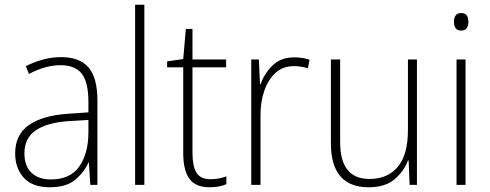

<svg xmlns="http://www.w3.org/2000/svg" viewBox="-20 -780 2067 810"><path d="M238 -539Q316 -539 353.5 -495.5Q391 -452 391 -355V0H361L355 -94H353Q334 -52 296.5 -21Q259 10 190 10Q117 10 80.5 -30Q44 -70 44 -133Q44 -212 102 -252.5Q160 -293 267 -300L353 -306V-349Q353 -434 324.5 -469.5Q296 -505 236 -505Q204 -505 171 -496Q138 -487 102 -468L89 -501Q123 -518 160.5 -528.5Q198 -539 238 -539ZM270 -269Q180 -263 131.5 -230.5Q83 -198 83 -133Q83 -80 112.5 -51.5Q142 -23 195 -23Q275 -23 313.5 -76.5Q352 -130 353 -219V-274Z M589 0H550V-760H589Z M869 -24Q888 -24 905 -27.5Q922 -31 935 -36V-3Q921 3 904 6.5Q887 10 864 10Q804 10 778.5 -26.5Q753 -63 753 -133V-496H685V-521L753 -531L764 -658H792V-529H934V-496H792V-135Q792 -80 808.5 -52Q825 -24 869 -24Z M1221 -538Q1257 -538 1286 -528L1279 -492Q1265 -496 1250.5 -498.5Q1236 -501 1220 -501Q1173 -501 1142 -472.5Q1111 -444 1094.5 -395.5Q1078 -347 1079 -288V0H1040V-529H1072L1077 -424H1079Q1094 -468 1129 -503Q1164 -538 1221 -538Z M1739 -529V0H1708L1704 -103H1701Q1685 -59 1645.5 -24.5Q1606 10 1535 10Q1376 10 1376 -176V-529H1415V-182Q1415 -101 1446.5 -63Q1478 -25 1539 -25Q1615 -25 1658 -76Q1701 -127 1701 -232V-529Z M1925 -725Q1943 -725 1949.5 -714.5Q1956 -704 1956 -688Q1956 -672 1949 -661.5Q1942 -651 1925 -651Q1909 -651 1902 -661.5Q1895 -672 1895 -688Q1895 -704 1902 -714.5Q1909 -725 1925 -725ZM1944 -529V0H1906V-529Z"/></svg>

Font: Noto Sans Sinhala SemiCondensed ExtraLight
Style: Regular
Weight: 200
Width: 4
Designer: Jelle Bosma - Monotype Design Team
Foundry: Monotype Imaging Inc.
Version: Version 2.006; ttfautohint (v1.8.4.7-5d5b)